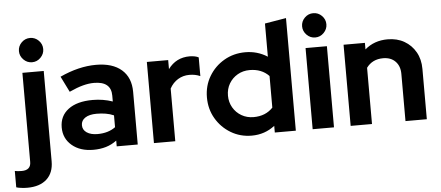

<svg xmlns="http://www.w3.org/2000/svg" viewBox="-107 -877 2820 1228"><g transform="rotate(-5 1303.0 -262.5)"><path d="M122 -583Q90 -583 67 -606.5Q44 -630 44 -661Q44 -693 67 -716Q90 -739 122 -739Q154 -739 177 -716Q200 -693 200 -661Q200 -630 177 -606.5Q154 -583 122 -583ZM22 214Q3 214 -17 211.5Q-37 209 -49 205V100Q-30 104 -5 104Q54 104 54 51V-521H191V59Q191 133 146.5 173.5Q102 214 22 214Z M464 9Q379 9 326.5 -35.5Q274 -80 274 -151Q274 -225 330 -267Q386 -309 486 -309Q554 -309 614 -288V-326Q614 -417 504 -417Q471 -417 433 -407Q395 -397 345 -374L295 -475Q416 -531 527 -531Q633 -531 691 -480.5Q749 -430 749 -338V0H614V-37Q582 -13 545 -2Q508 9 464 9ZM404 -154Q404 -124 430 -106.5Q456 -89 499 -89Q568 -89 614 -123V-199Q589 -210 561.5 -214.5Q534 -219 504 -219Q457 -219 430.5 -201.5Q404 -184 404 -154Z M853 0V-521H990V-463Q1041 -533 1129 -533Q1167 -532 1186 -521V-401Q1155 -415 1116 -415Q1076 -415 1043 -395Q1010 -375 990 -338V0Z M1481 7Q1407 7 1347 -29Q1287 -65 1251.5 -125.5Q1216 -186 1216 -261Q1216 -336 1252 -396.5Q1288 -457 1349 -492.5Q1410 -528 1485 -528Q1563 -528 1627 -487V-700L1764 -723V0H1629V-43Q1565 7 1481 7ZM1503 -110Q1580 -110 1627 -160V-363Q1580 -412 1503 -412Q1460 -412 1425.5 -392Q1391 -372 1371 -338Q1351 -304 1351 -261Q1351 -219 1371 -184.5Q1391 -150 1425.5 -130Q1460 -110 1503 -110Z M1940 -583Q1908 -583 1885 -606.5Q1862 -630 1862 -661Q1862 -693 1885 -716Q1908 -739 1940 -739Q1972 -739 1995 -716Q2018 -693 2018 -661Q2018 -630 1995 -606.5Q1972 -583 1940 -583ZM1872 0V-521H2009V0Z M2116 0V-521H2253V-479Q2313 -531 2399 -531Q2460 -531 2506 -504.5Q2552 -478 2578.5 -431.5Q2605 -385 2605 -323V0H2468V-303Q2468 -353 2439 -383Q2410 -413 2360 -413Q2291 -413 2253 -361V0Z"/></g></svg>

Font: Red Hat Display
Style: Bold
Weight: 700
Designer: Pentagram, MCKL
Foundry: Pentagram, MCKL
Version: Version 1.023; ttfautohint (v1.8.3)